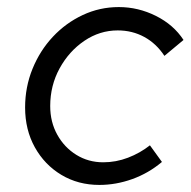

<svg xmlns="http://www.w3.org/2000/svg" viewBox="-20 -514 539 543"><path d="M261 9Q201 9 153.5 -19.5Q106 -48 78.5 -97.5Q51 -147 51 -210Q51 -268 72 -319.5Q93 -371 129.5 -410Q166 -449 214 -471.5Q262 -494 316 -494Q371 -494 421 -469Q471 -444 499 -401L445 -356Q422 -391 388 -409.5Q354 -428 313 -428Q262 -428 218.5 -398.5Q175 -369 148.5 -320.5Q122 -272 122 -214Q122 -169 142 -133Q162 -97 196 -76Q230 -55 272 -55Q308 -55 342 -68Q376 -81 404 -103L438 -56Q400 -24 354 -7.5Q308 9 261 9Z"/></svg>

Font: Red Hat Text
Style: Italic
Weight: 300
Italic angle: -12°
Designer: Pentagram, MCKL
Foundry: Pentagram, MCKL
Version: Version 1.023